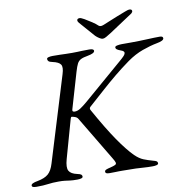

<svg xmlns="http://www.w3.org/2000/svg" viewBox="-106 -910 988 1002"><g transform="rotate(-10 388.0 -409.0)"><path d="M7 5Q-5 5 -11 2.5Q-17 0 -17 -6Q-17 -18 19 -24Q56 -31 75 -47.5Q94 -64 105 -101L243 -551Q254 -586 244.5 -600.5Q235 -615 202 -622Q187 -625 182 -630Q177 -635 177 -642Q177 -648 186.5 -650.5Q196 -653 208 -653Q233 -653 248.5 -652.5Q264 -652 277.5 -651.5Q291 -651 311 -651Q329 -651 339.5 -651.5Q350 -652 363.5 -652.5Q377 -653 402 -653Q426 -653 426 -642Q426 -635 416 -630Q406 -625 389 -622Q365 -618 352 -611.5Q339 -605 332 -591.5Q325 -578 317 -551L261 -360Q259 -353 262 -350Q265 -347 272 -347Q287 -347 303 -357.5Q319 -368 339 -385L550 -567Q563 -578 572 -587.5Q581 -597 581 -605Q581 -608 577.5 -612Q574 -616 562 -620Q551 -624 544.5 -628.5Q538 -633 538 -640Q538 -646 550 -648.5Q562 -651 574 -651H624Q664 -651 706.5 -653Q749 -655 776 -655Q793 -655 793 -644Q793 -637 783 -632Q773 -627 756 -624Q719 -617 677.5 -602Q636 -587 595 -558Q552 -527 515 -496.5Q478 -466 440 -432Q402 -398 356 -357Q352 -353 352 -348.5Q352 -344 355 -339Q414 -233 458 -169Q502 -105 537 -70Q560 -48 581.5 -39.5Q603 -31 628 -24Q644 -20 648.5 -16.5Q653 -13 653 -6Q653 0 644 2.5Q635 5 623 5Q596 5 577 3.5Q558 2 533.5 1Q509 0 463 0Q452 0 444.5 0Q437 0 427 0.5Q417 1 396 1Q384 1 378.5 -1.5Q373 -4 373 -10Q373 -17 381 -20.5Q389 -24 403 -27Q423 -32 430.5 -36Q438 -40 436 -48Q434 -56 424 -72L284 -306Q279 -315 267 -319Q255 -323 251 -323Q247 -323 245 -315.5Q243 -308 241 -302L187 -110Q175 -67 185 -49Q195 -31 228 -24Q243 -21 248 -17Q253 -13 253 -6Q253 0 244 2.5Q235 5 223 5Q198 5 184 3Q170 1 157.5 -0.5Q145 -2 126 -2Q92 -2 68.5 1.5Q45 5 7 5ZM482 -696Q475 -696 464 -703Q453 -710 445 -718L373 -800Q367 -808 367 -812Q367 -823 381 -823Q388 -823 405.5 -813Q423 -803 442.5 -790Q462 -777 472 -767Q478 -762 485.5 -763Q493 -764 500 -767Q510 -771 531.5 -780Q553 -789 577 -798.5Q601 -808 619.5 -815Q638 -822 643 -822Q658 -822 658 -812Q658 -806 651 -800L527 -718Q511 -708 500.5 -702Q490 -696 482 -696Z"/></g></svg>

Font: EB Garamond
Style: Italic
Weight: 400
Italic angle: -17.2°
Designer: Georg Duffner and Octavio Pardo
Foundry: Georg Duffner
Version: Version 1.001